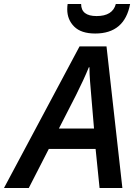

<svg xmlns="http://www.w3.org/2000/svg" viewBox="-78 -948 691 968"><path d="M-58 0H67L168 -197H404L424 0H539L459 -714H323ZM219 -300 305 -468Q324 -506 340.5 -541.5Q357 -577 370 -609H373Q373 -576 376 -538Q379 -500 382 -466L396 -300ZM402 -779Q550 -779 578 -928H506Q490 -867 409 -867Q331 -867 331 -928H263Q262 -921 261.5 -915Q261 -909 261 -901Q261 -849 296 -814Q331 -779 402 -779Z"/></svg>

Font: Noto Sans UI Medium
Style: Italic
Weight: 500
Italic angle: -12°
Designer: Monotype Design Team
Foundry: Monotype Imaging Inc.
Version: Version 1.901